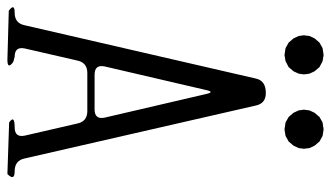

<svg xmlns="http://www.w3.org/2000/svg" viewBox="-218 -742 933 542"><g transform="rotate(90 249.0 -470.5)"><path d="M424.8 -73.2Q430.7 -44.9 460.9 -44.9Q489.3 -44.9 468.8 -24.4L323.2 -29.3Q300.8 -44.9 336.9 -44.9Q366.2 -44.9 360.4 -73.2L326.2 -221.7Q320.3 -250 291 -250H183.6Q154.3 -250 148.4 -221.7L114.3 -73.2Q108.4 -44.9 137.7 -44.9L152.3 -41Q174.8 -24.4 146.5 -24.4L7.8 -28.3Q-14.6 -44.9 13.7 -44.9Q43 -44.9 48.8 -73.2L199.2 -725.6Q205.1 -753.9 240.2 -753.9Q269.5 -753.9 275.4 -725.6ZM165 -298.8Q159.2 -270.5 188.5 -270.5H286.1Q315.4 -270.5 309.6 -298.8L243.2 -584Q237.3 -612.3 231.4 -584ZM97.7 -818.4 85.9 -832 79.1 -846.7 77.1 -861.3 79.1 -877 85.9 -891.6 97.7 -905.3 113.3 -914.1 132.8 -917 150.4 -914.1 167 -905.3 178.7 -891.6 185.5 -877 187.5 -861.3 185.5 -846.7 178.7 -832 167 -818.4 150.4 -809.6 132.8 -806.6 113.3 -809.6ZM307.6 -818.4 295.9 -832 289.1 -846.7 287.1 -861.3 289.1 -877 295.9 -891.6 307.6 -905.3 323.2 -914.1 342.8 -917 361.3 -914.1 377 -905.3 388.7 -891.6 395.5 -877 397.5 -861.3 395.5 -846.7 388.7 -832 377 -818.4 361.3 -809.6 342.8 -806.6 323.2 -809.6Z"/></g></svg>

Font: B2 Hana
Style: Regular
Weight: 500
Version: 2020-08-05; (max)